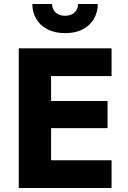

<svg xmlns="http://www.w3.org/2000/svg" viewBox="-20 -942 643 962"><path d="M186 0H539V-139H186ZM186 -561H539V-700H186ZM186 -300H519V-436H186ZM74 -700V0H236V-700ZM142 -922Q142 -882 161 -848.5Q180 -815 217 -795.5Q254 -776 306 -776Q359 -776 395.5 -795.5Q432 -815 451 -848.5Q470 -882 470 -922H371Q371 -905 363 -891.5Q355 -878 340.5 -870.5Q326 -863 306 -863Q287 -863 272 -870.5Q257 -878 249 -891.5Q241 -905 241 -922Z"/></svg>

Font: Jost
Style: Bold
Weight: 700
Version: Version 3.710